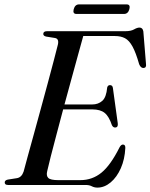

<svg xmlns="http://www.w3.org/2000/svg" viewBox="-20 -842 685 874"><path d="M370 0H16.5Q1.5 0 1.5 -11.5Q1.5 -21.5 15.5 -24.5L57 -31Q78.5 -34.5 87.5 -61Q93.5 -84.5 105.8 -128.8Q118 -173 133.5 -229.2Q149 -285.5 165.5 -346Q182 -406.5 197.5 -463.8Q213 -521 225 -567Q237 -613 243.5 -639Q249.5 -665.5 230.5 -669L190 -675.5Q177 -678.5 177 -687.5Q177 -700 194.5 -700H550.5Q576 -700 590.2 -708.2Q604.5 -716.5 615 -716.5Q629.5 -716.5 632.5 -699L644.5 -552Q647.5 -533.5 634 -532.5Q621 -531.5 613.5 -549.5Q598.5 -602.5 583.2 -630.2Q568 -658 549 -668Q530 -678 503 -678H359Q350 -645.5 336.2 -595.5Q322.5 -545.5 306.2 -486.2Q290 -427 273.5 -366.5H400Q427 -366.5 445.5 -382.8Q464 -399 468 -444Q471 -454.5 480.5 -454.5Q492.5 -454.5 494 -441L516 -281Q518.5 -262.5 505 -261.5Q495 -261 489.5 -272Q476 -312.5 456.2 -328.2Q436.5 -344 400.5 -344H267.5Q251.5 -284 236.8 -228.2Q222 -172.5 211 -129.5Q200 -86.5 195 -63.5Q189.5 -42 199.8 -32Q210 -22 245.5 -22H345.5Q400 -22 441.8 -56Q483.5 -90 524 -171Q531 -184 539.5 -184Q551 -184 550.5 -168.5Q548 -117 530 -76.2Q512 -35.5 483.8 -11.8Q455.5 12 423.5 12Q409.5 12 398 6Q386.5 0 370 0ZM315.5 -800Q321.5 -822 340 -822H556.5Q574.5 -822 569 -800.5Q563 -778.5 544.5 -778.5H328Q310 -778.5 315.5 -800Z"/></svg>

Font: Fraunces 72pt S000
Style: Italic
Weight: 400
Italic angle: -16°
Version: Version 1.000; ttfautohint (v1.8.3)